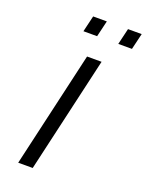

<svg xmlns="http://www.w3.org/2000/svg" viewBox="-168 -1000 824 1082"><g transform="rotate(20 244.0 -459.5)"><path d="M242 -695H329L169 0H82ZM197 -919H279L256 -822H174ZM406 -919H488L465 -822H383Z"/></g></svg>

Font: Panefresco 500wt
Style: Italic
Weight: 700
Foundry: Campivisivi & Chank Co
Version: Version 1.000